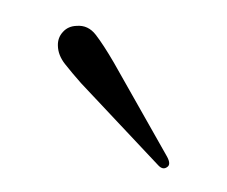

<svg xmlns="http://www.w3.org/2000/svg" viewBox="-27 -659 228 193"><g transform="rotate(5 87.0 -562.5)"><path d="M84.5 -596 146 -506.5Q151 -499 147 -496Q143 -492.5 138 -497L53.5 -572.5Q43.5 -582 35.8 -590.2Q28 -598.5 27 -608Q26 -616 30.8 -622.2Q35.5 -628.5 44 -629.5Q55.5 -631.5 64 -622.2Q72.5 -613 84.5 -596Z"/></g></svg>

Font: Fraunces 72pt Soft Thin
Style: Regular
Weight: 100
Version: Version 1.000;[b76b70a41]